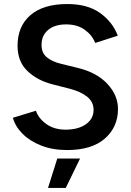

<svg xmlns="http://www.w3.org/2000/svg" viewBox="-20 -732 650 952"><path d="M313 12Q240 12 183.5 -10.5Q127 -33 91 -69.5Q55 -106 44 -148L158 -183Q171 -145 209 -117.5Q247 -90 303 -89Q368 -89 406 -116Q444 -143 444 -187Q444 -227 412 -252.5Q380 -278 326 -292L240 -314Q165 -333 116 -380Q67 -427 67 -505Q67 -602 131 -657Q195 -712 314 -712Q415 -712 477 -667Q539 -622 564 -555L452 -519Q437 -558 400 -584.5Q363 -611 308 -611Q251 -611 218.5 -583.5Q186 -556 186 -509Q186 -470 211.5 -448.5Q237 -427 281 -416L367 -395Q461 -372 513 -315.5Q565 -259 565 -192Q565 -102 500 -45Q435 12 313 12ZM218 200 264 54H377L306 200Z"/></svg>

Font: Figtree SemiBold
Style: Regular
Weight: 600
Designer: Erik Kennedy
Foundry: Erik Kennedy
Version: Version 2.001; ttfautohint (v1.8.4.7-5d5b);gftools[0.9.27]